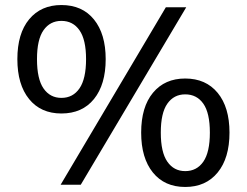

<svg xmlns="http://www.w3.org/2000/svg" viewBox="-20 -734 980 763"><path d="M301 0H221L639 -705H720ZM224 -283Q142 -283 95.5 -340.5Q49 -398 49 -499Q49 -601 96 -657.5Q143 -714 224 -714Q307 -714 353.5 -656.5Q400 -599 400 -499Q400 -398 353.5 -340.5Q307 -283 224 -283ZM224 -345Q270 -345 296 -383Q322 -421 322 -499Q322 -576 296 -613.5Q270 -651 224 -651Q179 -651 153 -614Q127 -577 127 -499Q127 -420 153 -382.5Q179 -345 224 -345ZM716 9Q634 9 587.5 -48.5Q541 -106 541 -207Q541 -309 588 -365.5Q635 -422 716 -422Q798 -422 845 -365Q892 -308 892 -207Q892 -106 845 -48.5Q798 9 716 9ZM716 -54Q762 -54 788 -91.5Q814 -129 814 -207Q814 -285 788 -322Q762 -359 716 -359Q671 -359 645 -322Q619 -285 619 -207Q619 -129 645 -91.5Q671 -54 716 -54Z"/></svg>

Font: Mulish Medium
Style: Regular
Weight: 500
Designer: Vernon Adams
Foundry: Vernon Adams
Version: Version 3.603; ttfautohint (v1.8.3)